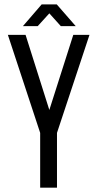

<svg xmlns="http://www.w3.org/2000/svg" viewBox="-20 -860 446 880"><path d="M206.1 -798.8 152.8 -740.2H85L170.9 -839.8H240.2L327.1 -740.2H258.8ZM164.1 0V-251L16.1 -700.2H97.2L206.1 -356L315.9 -700.2H390.1L241.2 -251V0Z"/></svg>

Font: Bebas Neue Regular
Style: Regular
Weight: 400
Designer: Ryoichi Tsunekawa
Foundry: Ryoichi Tsunekawa
Version: Version 001.003